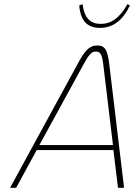

<svg xmlns="http://www.w3.org/2000/svg" viewBox="-20 -896 640 916"><path d="M351 -592 28 0H57L155 -180H521L543 0H572L501 -592C493 -656 482 -679 444 -679C404 -679 382 -650 351 -592ZM168 -204 377 -586C405 -638 417 -650 438 -650C458 -650 467 -638 473 -586L519 -204ZM358 -870 374 -876C382 -809 412 -782 461 -782C510 -782 550 -809 588 -876L600 -870C564 -796 517 -763 457 -763C397 -763 364 -796 358 -870Z"/></svg>

Font: LT Wave Mono Thin
Style: Italic
Weight: 100
Designer: Daniel Lyons
Version: Version 2.5 (Glyphs App)